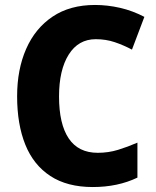

<svg xmlns="http://www.w3.org/2000/svg" viewBox="-20 -744 630 774"><path d="M366 -586Q296 -586 257 -524Q218 -462 218 -355Q218 -244 257 -186Q296 -128 374 -128Q417 -128 456 -140Q495 -152 534 -169V-28Q455 10 354 10Q251 10 183 -34.5Q115 -79 82 -161Q49 -243 49 -356Q49 -464 85.5 -547Q122 -630 192 -677Q262 -724 363 -724Q413 -724 463.5 -712.5Q514 -701 562 -676L512 -544Q478 -562 442.5 -574Q407 -586 366 -586Z"/></svg>

Font: Noto Sans Hebrew SemiCondensed ExtraBold
Style: Regular
Weight: 800
Width: 4
Designer: Monotype Design Team
Foundry: Monotype Imaging Inc.
Version: Version 2.004; ttfautohint (v1.8.4.7-5d5b)